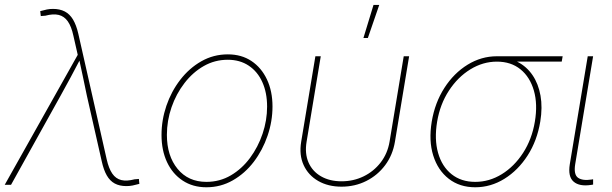

<svg xmlns="http://www.w3.org/2000/svg" viewBox="-26 -770 2551 800"><path d="M-6.3 0 297.9 -541.5 279.8 -621.1Q271.5 -659.7 256.6 -680.9Q241.7 -702.1 218.8 -707.8Q195.8 -713.4 163.1 -704.6L144 -703.1L141.6 -723.6Q157.7 -728 169.4 -730.5Q181.2 -732.9 194.8 -732.9Q223.1 -732.9 243.9 -722.2Q264.6 -711.4 278.3 -688.5Q292 -665.5 300.3 -629.4L418.5 -106.4Q427.2 -67.9 441.9 -46.6Q456.5 -25.4 479.2 -19.8Q502 -14.2 534.7 -22.9L552.7 -24.4L554.7 -3.9Q539.1 0.5 526.6 2.9Q514.2 5.4 500.5 5.4Q472.2 5.4 452.1 -5.4Q432.1 -16.1 418.9 -39.1Q405.8 -62 397.9 -98.1L335.9 -371.6Q327.6 -410.2 319.8 -448.7Q312 -487.3 303.2 -525.9H309.6Q289.6 -487.3 268.8 -448.7Q248 -410.2 226.6 -371.6L20 0Z M834 10.3Q777.3 10.3 735.1 -17.6Q692.9 -45.4 669.9 -94.5Q647 -143.6 647 -207.5Q647 -269.5 667.2 -329.1Q687.5 -388.7 724.9 -437.3Q762.2 -485.8 812.7 -514.6Q863.3 -543.5 923.3 -543.5Q980 -543.5 1021.5 -515.9Q1063 -488.3 1086.2 -439.2Q1109.4 -390.1 1109.4 -326.2Q1109.4 -264.6 1088.9 -204.6Q1068.4 -144.5 1031.5 -95.9Q994.6 -47.4 944.1 -18.6Q893.6 10.3 834 10.3ZM834 -12.2Q889.6 -12.2 935.8 -39.3Q981.9 -66.4 1015.6 -111.8Q1049.3 -157.2 1068.1 -212.9Q1086.9 -268.6 1086.9 -325.7Q1086.9 -383.8 1067.1 -427.7Q1047.4 -471.7 1010.5 -496.3Q973.6 -521 922.9 -521Q869.1 -521 823.2 -494.9Q777.3 -468.8 742.7 -423.8Q708 -378.9 688.7 -323Q669.4 -267.1 669.4 -208Q669.4 -120.6 713.9 -66.4Q758.3 -12.2 834 -12.2Z M1397 7.8Q1341.3 7.8 1300 -15.9Q1258.8 -39.6 1239.3 -81.8Q1219.7 -124 1229 -179.7L1288.1 -535.6H1310.5L1251.5 -179.7Q1243.2 -130.4 1259.5 -93Q1275.9 -55.7 1311.8 -35.2Q1347.7 -14.6 1397 -14.6Q1446.8 -14.6 1489 -35.2Q1531.2 -55.7 1560.1 -93Q1588.9 -130.4 1597.2 -179.7L1656.2 -535.6H1678.7L1619.6 -179.7Q1610.4 -124 1578.9 -81.8Q1547.4 -39.6 1500.2 -15.9Q1453.1 7.8 1397 7.8ZM1488.3 -611.8 1530.3 -749.5H1554.2L1506.8 -611.8Z M1954.1 10.3Q1889.2 10.3 1843.8 -25.1Q1798.3 -60.5 1779.1 -122.1Q1759.8 -183.6 1772.9 -263.2Q1786.1 -342.3 1825.7 -403.8Q1865.2 -465.3 1922.4 -500.5Q1979.5 -535.6 2044.4 -535.6H2318.4L2314.5 -513.2H2097.2H2044.4Q1986.3 -513.2 1933.8 -481Q1881.3 -448.7 1844.5 -392.3Q1807.6 -335.9 1795.4 -263.2Q1783.2 -189.9 1799.3 -133.1Q1815.4 -76.2 1855.5 -44.2Q1895.5 -12.2 1954.1 -12.2Q2012.7 -12.2 2064.7 -44.2Q2116.7 -76.2 2153.6 -133.1Q2190.4 -189.9 2202.6 -263.2Q2214.8 -335.9 2198.5 -392.6Q2182.1 -449.2 2142.6 -481.2Q2103 -513.2 2044.4 -513.2L2043.9 -531.7Q2092.3 -531.7 2130.4 -512.2Q2168.5 -492.7 2192.9 -456.8Q2217.3 -420.9 2226.1 -371.6Q2234.9 -322.3 2225.1 -263.2Q2211.9 -183.6 2172.4 -122.1Q2132.8 -60.5 2075.9 -25.1Q2019 10.3 1954.1 10.3Z M2436.5 0.5Q2388.7 7.8 2364.3 -12.9Q2339.8 -33.7 2348.1 -85.4L2422.9 -535.6H2445.3L2370.6 -85.4Q2363.8 -42.5 2382.6 -29.3Q2401.4 -16.1 2439.5 -22Q2442.4 -22.9 2442.4 -22.7Q2442.4 -22.5 2445.3 -22.9V-1Q2443.4 -0.5 2441.2 -0.2Q2439 0 2436.5 0.5Z"/></svg>

Font: Inter 20pt Thin
Style: Italic
Weight: 250
Italic angle: -9.3988°
Version: Version 4.001;git-66647c0bb